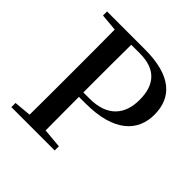

<svg xmlns="http://www.w3.org/2000/svg" viewBox="-191 -889 1043 1043"><g transform="rotate(45 330.0 -367.5)"><path d="M48 -704 147 -695C148 -595 148 -495 148 -393V-342C148 -241 148 -140 147 -41L48 -32V0H381V-32L269 -42L268 -299H319C540 -299 627 -396 627 -520C627 -654 540 -735 339 -735H48ZM268 -333V-393C268 -496 268 -599 269 -700H335C455 -700 513 -638 513 -520C513 -410 454 -333 316 -333Z"/></g></svg>

Font: Noto Serif HK SemiBold
Style: Regular
Weight: 600
Designer: Ryoko NISHIZUKA 西塚涼子 (kana & ideographs); Frank Grießhammer (Latin, Greek & Cyrillic); Wenlong ZHANG 张文龙 (bopomofo); San
Foundry: Adobe
Version: Version 2.001;hotconv 1.1.0;makeotfexe 2.6.0